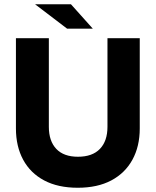

<svg xmlns="http://www.w3.org/2000/svg" viewBox="-20 -870 733 904"><path d="M346 14Q253 14 188 -20.5Q123 -55 89 -118Q55 -181 55 -265V-690H210V-273Q210 -206 245 -169Q280 -132 347 -132Q415 -132 450.5 -169Q486 -206 486 -273V-690H638V-265Q638 -181 603.5 -118Q569 -55 504 -20.5Q439 14 346 14ZM296 -735 145 -850H314L417 -735Z"/></svg>

Font: Radio Canada Big
Style: Regular
Weight: 400
Designer: Étienne Aubert Bonn
Foundry: Coppers and Brasses
Version: Version 1.001